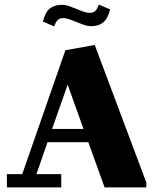

<svg xmlns="http://www.w3.org/2000/svg" viewBox="-20 -817 668 837"><path d="M77 -58 265 -598 393 -621 618 -21V0H436L365 -197H187L139 -58H247V0H10V-58ZM207 -255H344L275 -448ZM167 -723Q177 -764 197.5 -780Q218 -796 249 -796Q265 -796 281 -790.5Q297 -785 312.5 -778.5Q328 -772 343 -766.5Q358 -761 372 -761Q389 -761 397.5 -771.5Q406 -782 411 -797L460 -776Q450 -735 429.5 -719Q409 -703 379 -703Q362 -703 346 -708.5Q330 -714 314.5 -720.5Q299 -727 284 -732.5Q269 -738 255 -738Q238 -738 229.5 -727.5Q221 -717 216 -702Z"/></svg>

Font: Bigshot One
Style: Regular
Weight: 400
Designer: Gesine Todt
Foundry: Gesine Todt
Version: Version 1.001